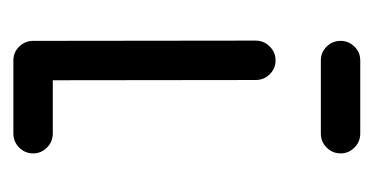

<svg xmlns="http://www.w3.org/2000/svg" viewBox="-156 -403 559 287"><g transform="rotate(90 123.5 -259.5)"><path d="M209.3 -29.6Q209.3 -17.4 200.6 -8.7Q191.9 0 179.6 0H70.4Q58.1 0 49.6 -8.7Q41.1 -17.4 41.1 -29.6Q41.1 -41.5 49.6 -50.2Q58.1 -58.9 70.4 -58.9H179.6Q191.9 -58.9 200.6 -50.2Q209.3 -41.5 209.3 -29.6ZM70.4 0Q58.1 0 49.6 -8.7Q41.1 -17.4 41.1 -29.6L40.7 -362.2Q40.7 -374.4 49.4 -383.1Q58.1 -391.9 70.4 -391.9Q82.6 -391.9 91.1 -383.1Q99.6 -374.4 99.6 -362.2L100 -29.6Q100 -17.4 91.3 -8.7Q82.6 0 70.4 0ZM209.3 -489.3Q209.3 -477 200.6 -468.3Q191.9 -459.6 179.6 -459.6H70.4Q58.1 -459.6 49.6 -468.3Q41.1 -477 41.1 -489.3Q41.1 -501.1 49.6 -509.8Q58.1 -518.5 70.4 -518.5H179.6Q191.9 -518.5 200.6 -509.8Q209.3 -501.1 209.3 -489.3Z"/></g></svg>

Font: 26F Galaxy Sans Medium
Style: Regular
Weight: 500
Designer: C₂₉H₂₅N₃O₅
Version: Version 1.100